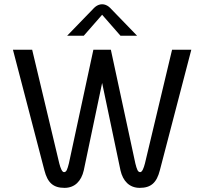

<svg xmlns="http://www.w3.org/2000/svg" viewBox="-20 -887 973 915"><path d="M466.7 -816.7 554.2 -716.7H633.3L508.3 -845.8C508.3 -845.8 491.7 -866.7 466.7 -866.7C441.7 -866.7 425 -845.8 425 -845.8L300 -716.7H379.2ZM41.7 -650 191.7 -75C206.7 -16.7 233.3 8.3 287.5 8.3C336.7 8.3 367.5 -24.2 379.2 -75L466.7 -491.7L554.2 -75C565.8 -24.2 596.7 8.3 645.8 8.3C700 8.3 726.7 -16.7 741.7 -75L891.7 -650H800L670.8 -108.3C665 -85.8 657.5 -66.7 648.3 -66.7C636.7 -66.7 632.5 -79.2 625 -108.3L508.3 -650H466.7H425L308.3 -108.3C300.8 -79.2 296.7 -66.7 285 -66.7C275.8 -66.7 268.3 -85.8 262.5 -108.3L133.3 -650Z"/></svg>

Font: BoonHome
Style: Book
Weight: 400
Designer: Sungsit Sawaiwan
Foundry: Sungsit Sawaiwan
Version: Version 0.2